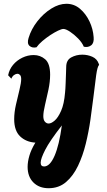

<svg xmlns="http://www.w3.org/2000/svg" viewBox="-20 -795 564 1015"><path d="M237 200Q187 200 156.5 169.5Q126 139 126 87Q126 60 135.5 27.5Q145 -5 167 -41Q118 -44 86.5 -74Q55 -104 55 -165Q55 -201 64.5 -242.5Q74 -284 83 -320.5Q92 -357 92 -377Q92 -392 86 -398.5Q80 -405 72 -405Q64 -405 54.5 -398.5Q45 -392 40 -379L23 -397Q29 -428 49 -452Q69 -476 98 -490Q127 -504 158 -504Q193 -504 219 -481.5Q245 -459 245 -400Q245 -363 236 -320.5Q227 -278 218 -240.5Q209 -203 209 -181Q209 -161 217.5 -151.5Q226 -142 237 -142Q251 -142 269 -157.5Q287 -173 303 -209Q319 -245 324 -306Q326 -325 327 -354.5Q328 -384 329 -409.5Q330 -435 330 -441Q330 -477 356.5 -491.5Q383 -506 415 -506Q443 -506 468 -495Q493 -484 502 -458L504 -452Q495 -444 488.5 -398Q482 -352 473 -275Q467 -225 458 -162Q449 -99 433.5 -35.5Q418 28 392.5 81.5Q367 135 329 167.5Q291 200 237 200ZM213 85Q244 85 268.5 28.5Q293 -28 307 -132Q243 -50 219 -3Q195 44 195 65Q195 85 213 85ZM173 -545Q150 -540 136 -552.5Q122 -565 131 -594Q145 -641 177.5 -682.5Q210 -724 251 -749.5Q292 -775 331 -775Q372 -775 403 -748.5Q434 -722 453 -682Q472 -642 475 -599Q478 -568 462 -555.5Q446 -543 423 -548Q414 -570 393 -591.5Q372 -613 350 -627.5Q328 -642 315 -642Q306 -642 287 -633Q268 -624 246 -609.5Q224 -595 204 -578Q184 -561 173 -545Z"/></svg>

Font: Agbalumo
Style: Regular
Weight: 400
Designer: Raphael Alegbeleye
Foundry: Sorkin Type Co.
Version: Version 1.000; ttfautohint (v1.8.4)